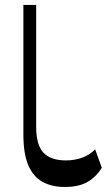

<svg xmlns="http://www.w3.org/2000/svg" viewBox="-20 -750 442 781"><path d="M243.6 10.5Q189.9 10.5 152.1 -10.8Q114.4 -32.1 94.7 -78.8Q75.1 -125.5 75.1 -203.5V-730H127.1V-235.9Q127.1 -159.1 157.3 -128.3Q187.4 -97.5 247.8 -97.5Q283.4 -97.5 314.3 -108.7Q345.3 -119.9 367 -142.6L394.1 -67.5Q370.9 -29.9 335.6 -9.7Q300.2 10.5 243.6 10.5Z"/></svg>

Font: Savate ExtraLight
Style: Regular
Weight: 200
Designer: Max Esnée
Foundry: Plomb Type
Version: Version 2.000